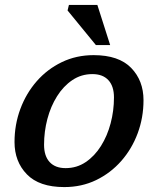

<svg xmlns="http://www.w3.org/2000/svg" viewBox="-20 -749 643 780"><path d="M360.5 -525Q462.5 -525 512.8 -473.2Q563 -421.5 563 -342Q563 -271.5 539.5 -208Q516 -144.5 472.8 -95.2Q429.5 -46 370.8 -17.5Q312 11 241 11Q139.5 11 89.2 -40.8Q39 -92.5 39 -172Q39 -242.5 62.5 -306Q86 -369.5 129 -418.8Q172 -468 231 -496.5Q290 -525 360.5 -525ZM246.5 -66Q292 -66 328.2 -90.5Q364.5 -115 390.2 -156Q416 -197 429.5 -248.2Q443 -299.5 443 -353Q443 -399 420.2 -423.5Q397.5 -448 355.5 -448Q310 -448 273.8 -423.5Q237.5 -399 211.8 -358Q186 -317 172.5 -265.8Q159 -214.5 159 -161Q159 -115 181.8 -90.5Q204.5 -66 246.5 -66ZM427.5 -566H369.5L254.5 -706.5L260 -729H375.5Z"/></svg>

Font: Newsreader 6pt Medium
Style: Italic
Weight: 500
Italic angle: -17°
Designer: Hugues Gentile
Foundry: Production Type
Version: Version 1.003; ttfautohint (v1.8.3)